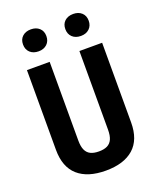

<svg xmlns="http://www.w3.org/2000/svg" viewBox="-172 -1059 965 1172"><g transform="rotate(-20 310.0 -472.5)"><path d="M406.6 -219.8V-730H554.2V-212.4Q554.2 -100.6 490.8 -44.5Q427.4 11.5 310 11.5Q192.6 11.5 129.2 -44.5Q65.8 -100.6 65.8 -212.4V-730H213.4V-219.8Q213.4 -180.2 224 -157.2Q234.5 -134.2 255.6 -123.7Q276.7 -113.2 310 -113.2Q343.3 -113.2 364.4 -123.7Q385.5 -134.2 396 -157.2Q406.6 -180.2 406.6 -219.8ZM96.7 -884.9Q96.7 -917.7 117.6 -936.7Q138.5 -955.8 172.9 -955.8Q206.7 -955.8 227.6 -936.7Q248.5 -917.7 248.5 -885.1Q248.5 -852.5 227.6 -832.8Q206.7 -813.2 173 -813.2Q138.5 -813.2 117.6 -832.6Q96.7 -852.1 96.7 -884.9ZM371.5 -884.9Q371.5 -917.7 392.4 -936.7Q413.3 -955.8 447.8 -955.8Q481.5 -955.8 502.4 -936.7Q523.3 -917.7 523.3 -885.1Q523.3 -852.5 502.4 -832.8Q481.5 -813.2 447.8 -813.2Q413.3 -813.2 392.4 -832.6Q371.5 -852.1 371.5 -884.9Z"/></g></svg>

Font: Monaspace Neon Var
Style: Regular
Weight: 400
Designer: Riley Cran and the Lettermatic Team
Version: Version 1.000 (Monaspace Neon Var)